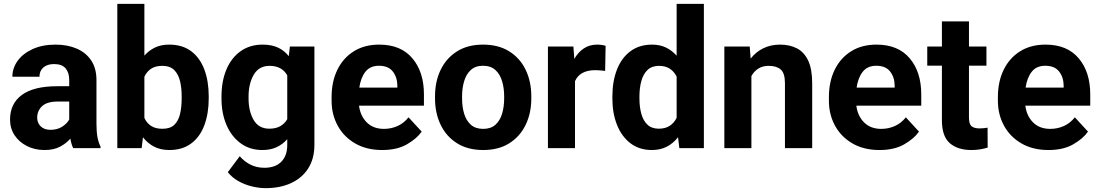

<svg xmlns="http://www.w3.org/2000/svg" viewBox="-20 -770 5712 998"><path d="M360.4 0Q351.1 -19 345.7 -49.3Q324.7 -24.9 292 -7.6Q259.3 9.8 211.4 9.8Q161.1 9.8 120.4 -10.7Q79.6 -31.2 55.9 -66.9Q32.2 -102.5 32.2 -148.4Q32.2 -231.4 93.8 -276.6Q155.3 -321.8 276.9 -321.8H339.8V-354.5Q339.8 -392.1 321 -414.6Q302.2 -437 261.2 -437Q225.6 -437 205.3 -419.2Q185.1 -401.4 185.1 -371.1H44.4Q44.4 -416.5 72 -454.3Q99.6 -492.2 150.1 -515.1Q200.7 -538.1 269 -538.1Q330.1 -538.1 378.2 -517.6Q426.3 -497.1 453.9 -456.1Q481.4 -415 481.4 -353.5V-127.4Q481.4 -84 486.8 -56.2Q492.2 -28.3 502.4 -8.3V0ZM242.2 -95.2Q278.3 -95.2 303.7 -111.8Q329.1 -128.4 339.8 -148.9V-242.2H280.8Q224.6 -242.2 199 -218.3Q173.3 -194.3 173.3 -158.2Q173.3 -130.9 191.9 -113Q210.4 -95.2 242.2 -95.2Z M1064.9 -269.5V-259.3Q1064.9 -180.7 1042.5 -119.9Q1020 -59.1 974.4 -24.7Q928.7 9.8 859.9 9.8Q814.5 9.8 780.8 -7.8Q747.1 -25.4 723.1 -56.6L716.3 0H589.8V-750H730.5V-481Q753.9 -507.8 785.6 -522.9Q817.4 -538.1 858.9 -538.1Q928.2 -538.1 973.9 -503.7Q1019.5 -469.2 1042.2 -408.7Q1064.9 -348.1 1064.9 -269.5ZM924.3 -259.3V-269.5Q924.3 -312.5 915.8 -348.4Q907.2 -384.3 885.5 -406Q863.8 -427.7 823.7 -427.7Q787.6 -427.7 765.1 -412.6Q742.7 -397.5 730.5 -371.1V-156.7Q742.7 -130.4 765.4 -115.5Q788.1 -100.6 824.7 -100.6Q864.7 -100.6 886.2 -121.3Q907.7 -142.1 916 -178Q924.3 -213.9 924.3 -259.3Z M1131.3 -257.8V-268.1Q1131.3 -348.6 1157.2 -409.4Q1183.1 -470.2 1231.2 -504.2Q1279.3 -538.1 1345.2 -538.1Q1392.1 -538.1 1425.3 -522.5Q1458.5 -506.8 1481 -478L1486.8 -528.3H1614.3V-17.6Q1614.3 54.7 1582.3 105Q1550.3 155.3 1493.2 181.6Q1436 208 1360.4 208Q1327.6 208 1290.5 199.2Q1253.4 190.4 1220 171.9Q1186.5 153.3 1164.1 125L1226.1 42Q1250.5 70.3 1282.7 86.2Q1314.9 102.1 1354 102.1Q1410.6 102.1 1441.9 71Q1473.1 40 1473.1 -16.6V-46.4Q1449.7 -20 1418 -5.1Q1386.2 9.8 1344.2 9.8Q1278.8 9.8 1231 -25.1Q1183.1 -60.1 1157.2 -120.6Q1131.3 -181.2 1131.3 -257.8ZM1272 -268.1V-257.8Q1272 -192.4 1298.3 -146.7Q1324.7 -101.1 1379.9 -101.1Q1414.1 -101.1 1437 -114.3Q1460 -127.4 1473.1 -150.4V-378.4Q1460 -401.9 1437.3 -414.8Q1414.6 -427.7 1380.9 -427.7Q1325.7 -427.7 1298.8 -381.3Q1272 -335 1272 -268.1Z M1966.8 9.8Q1884.8 9.8 1825.7 -24.7Q1766.6 -59.1 1735.1 -117.2Q1703.6 -175.3 1703.6 -246.1V-265.6Q1703.6 -345.7 1733.6 -407.2Q1763.7 -468.8 1819.1 -503.4Q1874.5 -538.1 1951.2 -538.1Q2063.5 -538.1 2123.5 -467Q2183.6 -396 2183.6 -279.3V-220.7H1846.2Q1853 -167 1886.7 -133.5Q1920.4 -100.1 1975.6 -100.1Q2013.7 -100.1 2046.6 -115Q2079.6 -129.9 2103.5 -160.2L2171.9 -85.9Q2147 -49.8 2095.5 -20Q2043.9 9.8 1966.8 9.8ZM1949.7 -428.2Q1903.8 -428.2 1879.4 -397Q1855 -365.7 1847.7 -314.5H2045.4V-325.2Q2044.9 -368.7 2021.7 -398.4Q1998.5 -428.2 1949.7 -428.2Z M2241.2 -258.8V-269Q2241.2 -346.2 2270.5 -407Q2299.8 -467.8 2355.5 -502.9Q2411.1 -538.1 2490.7 -538.1Q2571.3 -538.1 2627.2 -502.9Q2683.1 -467.8 2712.4 -407Q2741.7 -346.2 2741.7 -269V-258.8Q2741.7 -182.1 2712.4 -121.3Q2683.1 -60.5 2627.4 -25.4Q2571.8 9.8 2491.7 9.8Q2411.6 9.8 2355.7 -25.4Q2299.8 -60.5 2270.5 -121.3Q2241.2 -182.1 2241.2 -258.8ZM2381.8 -269V-258.8Q2381.8 -214.8 2392.6 -179Q2403.3 -143.1 2427.5 -121.6Q2451.7 -100.1 2491.7 -100.1Q2531.2 -100.1 2555.2 -121.6Q2579.1 -143.1 2589.8 -179Q2600.6 -214.8 2600.6 -258.8V-269Q2600.6 -312 2589.8 -348.1Q2579.1 -384.3 2554.9 -406.2Q2530.8 -428.2 2490.7 -428.2Q2451.2 -428.2 2427.2 -406.2Q2403.3 -384.3 2392.6 -348.1Q2381.8 -312 2381.8 -269Z M3127.9 -531.7 3125.5 -401.4Q3115.2 -402.8 3100.8 -404.1Q3086.4 -405.3 3074.7 -405.3Q2994.1 -405.3 2968.8 -348.1V0H2828.1V-528.3H2960.4L2965.3 -463.9Q2984.9 -498.5 3014.6 -518.3Q3044.4 -538.1 3084 -538.1Q3095.2 -538.1 3107.7 -536.4Q3120.1 -534.7 3127.9 -531.7Z M3163.1 -257.8V-268.1Q3163.1 -348.6 3187.3 -409.4Q3211.4 -470.2 3257.6 -504.2Q3303.7 -538.1 3369.6 -538.1Q3410.2 -538.1 3441.7 -522.9Q3473.1 -507.8 3497.1 -480.5V-750H3638.7V0H3511.2L3504.4 -56.6Q3480 -25.4 3446.3 -7.8Q3412.6 9.8 3368.7 9.8Q3303.2 9.8 3257.3 -25.1Q3211.4 -60.1 3187.3 -120.6Q3163.1 -181.2 3163.1 -257.8ZM3303.7 -268.1V-257.8Q3303.7 -214.4 3313.5 -178.7Q3323.2 -143.1 3345.2 -122.1Q3367.2 -101.1 3404.3 -101.1Q3438.5 -101.1 3461.4 -116.2Q3484.4 -131.3 3497.1 -157.7V-371.6Q3484.4 -397.9 3461.7 -412.8Q3439 -427.7 3405.3 -427.7Q3368.2 -427.7 3345.9 -406.5Q3323.7 -385.3 3313.7 -349.1Q3303.7 -313 3303.7 -268.1Z M3975.6 -427.7Q3943.8 -427.7 3921.4 -413.3Q3898.9 -398.9 3885.7 -374.5V0H3745.1V-528.3H3877L3881.8 -465.3Q3909.2 -500.5 3948 -519.3Q3986.8 -538.1 4034.7 -538.1Q4084.5 -538.1 4122.1 -518.8Q4159.7 -499.5 4180.7 -455.3Q4201.7 -411.1 4201.7 -336.9V0H4060.1V-337.4Q4060.1 -389.6 4038.1 -408.7Q4016.1 -427.7 3975.6 -427.7Z M4551.8 9.8Q4469.7 9.8 4410.6 -24.7Q4351.6 -59.1 4320.1 -117.2Q4288.6 -175.3 4288.6 -246.1V-265.6Q4288.6 -345.7 4318.6 -407.2Q4348.6 -468.8 4404.1 -503.4Q4459.5 -538.1 4536.1 -538.1Q4648.4 -538.1 4708.5 -467Q4768.6 -396 4768.6 -279.3V-220.7H4431.2Q4438 -167 4471.7 -133.5Q4505.4 -100.1 4560.5 -100.1Q4598.6 -100.1 4631.6 -115Q4664.6 -129.9 4688.5 -160.2L4756.8 -85.9Q4731.9 -49.8 4680.4 -20Q4628.9 9.8 4551.8 9.8ZM4534.7 -428.2Q4488.8 -428.2 4464.4 -397Q4439.9 -365.7 4432.6 -314.5H4630.4V-325.2Q4629.9 -368.7 4606.7 -398.4Q4583.5 -428.2 4534.7 -428.2Z M5107.4 -528.3V-428.7H5016.6V-159.2Q5016.6 -125 5030.3 -113.8Q5043.9 -102.5 5071.8 -102.5Q5085 -102.5 5095.2 -103.8Q5105.5 -105 5113.3 -106.4L5113.8 -2.9Q5095.7 2.9 5074.7 6.3Q5053.7 9.8 5028.3 9.8Q4958.5 9.8 4917.2 -25.6Q4876 -61 4876 -145V-428.7H4799.8V-528.3H4876V-658.7H5016.6V-528.3Z M5430.2 9.8Q5348.1 9.8 5289.1 -24.7Q5230 -59.1 5198.5 -117.2Q5167 -175.3 5167 -246.1V-265.6Q5167 -345.7 5197 -407.2Q5227.1 -468.8 5282.5 -503.4Q5337.9 -538.1 5414.6 -538.1Q5526.9 -538.1 5586.9 -467Q5647 -396 5647 -279.3V-220.7H5309.6Q5316.4 -167 5350.1 -133.5Q5383.8 -100.1 5439 -100.1Q5477.1 -100.1 5510 -115Q5543 -129.9 5566.9 -160.2L5635.3 -85.9Q5610.4 -49.8 5558.8 -20Q5507.3 9.8 5430.2 9.8ZM5413.1 -428.2Q5367.2 -428.2 5342.8 -397Q5318.4 -365.7 5311 -314.5H5508.8V-325.2Q5508.3 -368.7 5485.1 -398.4Q5461.9 -428.2 5413.1 -428.2Z"/></svg>

Font: Vazirmatn RD UI FD
Style: Bold
Weight: 700
Designer: Saber Rastikerdar
Foundry: Saber Rastikerdar
Version: Version 33.003